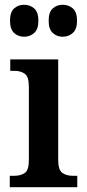

<svg xmlns="http://www.w3.org/2000/svg" viewBox="-20 -785 365 805"><path d="M81 -631Q56 -631 39 -647Q22 -663 22 -698Q22 -734 39 -749.5Q56 -765 81 -765Q106 -765 123.5 -749.5Q141 -734 141 -698Q141 -663 123.5 -647Q106 -631 81 -631ZM243 -631Q218 -631 201 -647Q184 -663 184 -698Q184 -734 201 -749.5Q218 -765 243 -765Q268 -765 285.5 -749.5Q303 -734 303 -698Q303 -663 285.5 -647Q268 -631 243 -631ZM21 0V-48H41Q66 -48 83.5 -59.5Q101 -71 101 -113V-422Q101 -464 83.5 -476Q66 -488 41 -488H23V-536H224V-115Q224 -72 241.5 -60Q259 -48 284 -48H304V0Z"/></svg>

Font: Noto Serif SemiCondensed SemiBold
Style: Regular
Weight: 600
Width: 4
Designer: Monotype Design Team
Foundry: Monotype Imaging Inc.
Version: Version 2.013; ttfautohint (v1.8.4.7-5d5b)